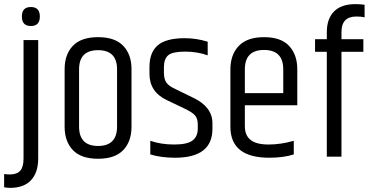

<svg xmlns="http://www.w3.org/2000/svg" viewBox="-45 -759 1786 930"><path d="M104.5 -633Q61 -633 61 -679Q61 -725 104.5 -725Q148 -725 148 -679Q148 -633 104.5 -633ZM69 -565H140V9Q140 76 105.5 113.5Q71 151 4 151Q-10 151 -25 148V84Q-9 86 2 86Q37 86 53 68Q69 50 69 9Z M522 -423Q522 -516 430 -516Q338 -516 338 -423V-146Q338 -52 430 -52Q522 -52 522 -146ZM268 -424Q268 -495 308 -537Q348 -579 430 -579Q512 -579 552 -537Q592 -495 592 -424V-145Q592 -74 552 -32Q512 10 430 10Q348 10 308 -32Q268 -74 268 -145Z M679 -435Q679 -505 719 -539.5Q759 -574 850 -574Q906 -574 961 -557V-491Q911 -509 851 -509Q791 -509 770 -491.5Q749 -474 749 -433V-407Q749 -375 761.5 -358Q774 -341 808 -326L894 -284Q984 -240 984 -162V-135Q984 5 803 5Q735 5 683 -11V-77Q735 -59 798.5 -59Q862 -59 887.5 -78.5Q913 -98 913 -136V-156Q913 -184 900 -199.5Q887 -215 849 -233L763 -274Q679 -314 679 -401Z M1071 -145V-423Q1071 -494 1111.5 -536.5Q1152 -579 1234 -579Q1316 -579 1355.5 -536.5Q1395 -494 1395 -423V-249H1141V-148Q1141 -103 1169 -81Q1197 -59 1256 -59Q1315 -59 1378 -77V-11Q1328 5 1259 5Q1071 5 1071 -145ZM1141 -308H1327V-423Q1327 -517 1234 -517Q1141 -517 1141 -423Z M1538 -603Q1538 -668 1573 -703.5Q1608 -739 1676 -739Q1700 -739 1721 -736V-675Q1706 -679 1681 -679Q1609 -679 1609 -604V-569H1715V-508H1609V0H1538V-508H1481V-569H1538Z"/></svg>

Font: Khand
Style: Regular
Weight: 400
Designer: Devanagari: Sanchit Sawaria, Jyotish Sonowal; Latin: Satya Rajpurohit
Foundry: Indian Type Foundry
Version: Version 1.101;PS 1.0;hotconv 1.0.78;makeotf.lib2.5.61930; tt